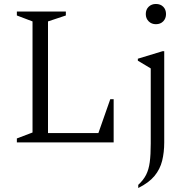

<svg xmlns="http://www.w3.org/2000/svg" viewBox="-20 -718 958 968"><path d="M65 0V-20L144 -50V-610L65 -640V-660H312V-640L222 -610V-47H476L536 -218H553V0ZM766 -596Q744 -596 729.5 -610.5Q715 -625 715 -647Q715 -670 729.5 -684Q744 -698 766 -698Q789 -698 803 -684Q817 -670 817 -647Q817 -625 803 -610.5Q789 -596 766 -596ZM677 230V214Q703 190 716.5 163.5Q730 137 735 99.5Q740 62 740 6V-373L675 -412V-422L800 -460H808V0Q808 50 797.5 92.5Q787 135 759 169Q731 203 677 230Z"/></svg>

Font: Spectral Light
Style: Regular
Weight: 300
Designer: Jean-Baptiste Levee
Foundry: Production Type
Version: Version 2.001